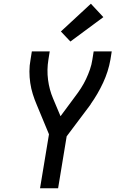

<svg xmlns="http://www.w3.org/2000/svg" viewBox="-20 -1011 640 1031"><path d="M195 0 243 -290 177 -449Q165 -477 156 -506Q147 -535 142.5 -565.5Q138 -596 138 -627.5Q138 -659 144 -691L151 -735H247L240 -691Q231 -636 238 -582.5Q245 -529 265 -482L305 -387L382 -491Q399 -513 414.5 -537Q430 -561 442 -586.5Q454 -612 463 -638Q472 -664 476 -691L483 -735H580L573 -691Q562 -628 534 -567.5Q506 -507 467 -452V-451Q465 -448 463 -445.5Q461 -443 459 -440L338 -279L292 0ZM358 -788 307 -842 468 -991 535 -919Z"/></svg>

Font: Iosevka Curly MdExObl
Style: Regular
Weight: 500
Width: 7
Italic angle: -9°
Monospace: yes
Designer: Belleve Invis
Foundry: Belleve Invis
Version: Version 11.1.0; ttfautohint (v1.8.3)